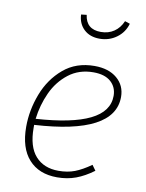

<svg xmlns="http://www.w3.org/2000/svg" viewBox="-86 -823 682 894"><g transform="rotate(10 255.0 -375.5)"><path d="M99 -212V-198Q99 -109 138.5 -65Q178 -21 247 -21Q290 -21 324 -34Q358 -47 399 -76L417 -51Q375 -20 334.5 -5Q294 10 246 10Q160 10 112 -43.5Q64 -97 64 -197Q64 -276 93.5 -353Q123 -430 182.5 -480.5Q242 -531 329 -531Q396 -531 435.5 -497.5Q475 -464 475 -410Q475 -234 99 -212ZM101 -241Q271 -252 355.5 -293.5Q440 -335 440 -409Q440 -450 411.5 -475.5Q383 -501 329 -501Q261 -501 212 -463Q163 -425 136 -366Q109 -307 101 -241ZM225 -756 251 -759Q260 -692 329 -692Q365 -692 391.5 -710Q418 -728 432 -761L456 -753Q444 -711 409 -685.5Q374 -660 329 -660Q283 -660 255 -686.5Q227 -713 225 -756Z"/></g></svg>

Font: FiraGO UltraLight
Style: Italic
Weight: 200
Italic angle: -8°
Designer: bBox Type GmbH
Foundry: bBox Type GmbH
Version: Version 1.001